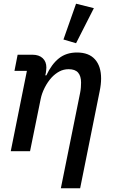

<svg xmlns="http://www.w3.org/2000/svg" viewBox="-20 -815 623 1035"><path d="M142 0H38L125 -433H58L75 -520H155Q190 -520 210 -501.5Q230 -483 230 -451Q230 -445 229 -437Q228 -429 227 -421L224 -409H230Q258 -469 297.5 -500.5Q337 -532 395 -532Q459 -532 492 -495Q525 -458 525 -392Q525 -376 523 -358.5Q521 -341 517 -322L412 200H308L412 -315Q415 -330 416 -344Q417 -358 417 -370Q417 -405 401 -423.5Q385 -442 350 -442Q323 -442 300.5 -430Q278 -418 259 -398Q237 -374 221 -342.5Q205 -311 199 -280ZM486 -771 390 -582 322 -602 390 -795Z"/></svg>

Font: IBM Plex Sans Medium
Style: Italic
Weight: 500
Italic angle: -11.31°
Designer: Mike Abbink, Paul van der Laan, Pieter van Rosmalen
Foundry: Bold Monday
Version: Version 3.201